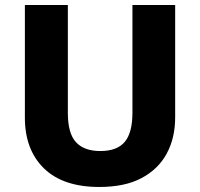

<svg xmlns="http://www.w3.org/2000/svg" viewBox="-20 -734 796 764"><path d="M677 -267Q677 -185 643.5 -123Q610 -61 543.5 -25.5Q477 10 375 10Q231 10 155 -64Q79 -138 79 -266V-714H250V-285Q250 -203 282.5 -168Q315 -133 379 -133Q446 -133 476.5 -169.5Q507 -206 507 -286V-714H677Z"/></svg>

Font: Noto Sans Gujarati UI ExtraBold
Style: Regular
Weight: 800
Designer: Jelle Bosma - Monotype Design Team, Universal Thirst
Foundry: Monotype Imaging Inc.
Version: Version 2.106; ttfautohint (v1.8.4.7-5d5b)